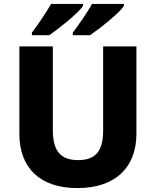

<svg xmlns="http://www.w3.org/2000/svg" viewBox="-20 -951 796 981"><path d="M613 -921V-931H450C426 -886 380 -822 352 -784V-771H440C491 -806 592 -886 613 -921ZM404 -921V-931H241C216 -886 171 -822 143 -784V-771H232C282 -806 383 -886 404 -921ZM677 -267V-714H507V-286C507 -179 469 -133 379 -133C294 -133 250 -175 250 -285V-714H79V-266C79 -95 183 10 375 10C578 10 677 -104 677 -267Z"/></svg>

Font: Noto Sans Arabic ExtBd
Style: Regular
Weight: 800
Designer: Monotype Design Team, Nadine Chahine, Nizar Qandah and Khaled Hosny
Foundry: Monotype Imaging Inc.
Version: Version 2.012